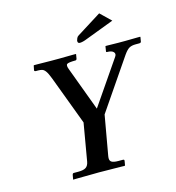

<svg xmlns="http://www.w3.org/2000/svg" viewBox="-119 -926 944 1029"><g transform="rotate(-15 353.0 -411.5)"><path d="M525 -824 583 -768 430 -710Q413 -703 402.5 -700.5Q392 -698 385 -698Q373 -698 373 -710V-713Q374 -718 377.5 -726Q381 -734 388 -738ZM257 -72 293 -281 191 -553Q180 -582 171 -594.5Q162 -607 152.5 -610Q143 -613 130 -613H119Q108 -613 109 -620L114 -645L116 -646Q116 -646 132.5 -646Q149 -646 172 -645.5Q195 -645 214 -645Q233 -645 238 -645Q240 -645 256.5 -645Q273 -645 294 -645.5Q315 -646 331 -646Q347 -646 347 -646L349 -645L345 -621Q343 -613 337 -613Q300 -613 290.5 -607Q281 -601 291 -576L381 -334L547 -576Q558 -591 548 -602Q538 -613 512 -613Q506 -613 508 -620L512 -645L514 -646Q514 -646 525.5 -646Q537 -646 553 -645.5Q569 -645 583 -645Q597 -645 601 -645Q604 -645 620 -645Q636 -645 655.5 -645.5Q675 -646 689.5 -646Q704 -646 704 -646L706 -645L702 -621Q701 -613 691 -613H671Q649 -613 635.5 -605.5Q622 -598 605 -574L413 -293L374 -72Q370 -49 381 -41Q392 -33 420 -33H445Q454 -33 452 -24L448 -1L445 1Q445 1 428.5 0.5Q412 0 388.5 0Q365 0 341.5 -0.5Q318 -1 304 -1Q291 -1 267.5 -0.5Q244 0 219 0Q194 0 177 0.5Q160 1 160 1V-1L164 -24Q166 -33 172 -33H198Q227 -33 240 -42Q253 -51 257 -72Z"/></g></svg>

Font: Libertinus Serif Semibold Italic
Style: Regular
Weight: 600
Italic angle: -11.5°
Designer: Philipp H. Poll, Khaled Hosny
Foundry: Caleb Maclennan
Version: Version 7.051;RELEASE